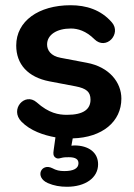

<svg xmlns="http://www.w3.org/2000/svg" viewBox="-20 -519 514 734"><path d="M236 195C306 195 355 161 355 109C355 64 319 37 264 37L253 38L258 10C371 7 444 -54 444 -142C444 -204 398 -263 312 -279L212 -298C173 -305 160 -328 160 -349C160 -386 197 -410 251 -410C277 -410 309 -401 341 -369C386 -325 445 -390 408 -433C366 -482 309 -499 250 -499C127 -499 42 -438 42 -345C42 -274 86 -224 169 -208L269 -189C310 -181 326 -168 326 -138C326 -102 300 -80 236 -80C204 -80 167 -86 120 -128C75 -167 16 -101 62 -54C96 -19 147 -2 192 6L185 56C183 69 184 77 190 82C197 88 203 88 213 85C224 82 233 82 243 82C269 82 280 90 280 105C280 125 261 135 226 135C207 135 195 132 180 124C138 103 111 158 163 181C186 191 210 195 236 195Z"/></svg>

Font: SN Pro SemiBold
Style: Regular
Weight: 600
Designer: Tobias Whetton
Foundry: Supernotes
Version: Version 1.003;Glyphs 3.3 (3324)